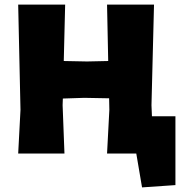

<svg xmlns="http://www.w3.org/2000/svg" viewBox="-20 -667 795 834"><path d="M445 0 455 -190 454 -240 346 -242 253 -239 252 -210 260 0H59L69 -190L59 -647H263L257 -402L358 -400L450 -402L445 -647H649L638 -210L640 -162H742V137L597 147L572 0Z"/></svg>

Font: Alegreya Sans SC Black
Style: Regular
Weight: 900
Designer: Juan Pablo del Peral
Foundry: Huerta Tipografica
Version: Version 2.007